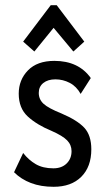

<svg xmlns="http://www.w3.org/2000/svg" viewBox="-20 -708 415 738"><path d="M186 10Q137 10 99 -4.5Q61 -19 34 -46L69 -120Q90 -93 117.5 -77Q145 -61 185 -61Q217 -61 236 -79.5Q255 -98 255 -127Q255 -151 238 -168.5Q221 -186 178 -205Q122 -228 87 -260Q52 -292 52 -348Q52 -401 87.5 -437.5Q123 -474 189 -474Q282 -474 329 -408L290 -347Q274 -376 248 -389.5Q222 -403 193 -403Q164 -403 146.5 -389Q129 -375 129 -351Q129 -326 147.5 -309Q166 -292 216 -272Q277 -246 304 -217Q331 -188 331 -134Q331 -67 292.5 -28.5Q254 10 186 10ZM112 -510 69 -548 175 -688H198L304 -548L262 -510L186 -601Z"/></svg>

Font: Inconsolata Condensed SemiBold
Style: Regular
Weight: 600
Width: 3
Monospace: yes
Designer: Raph Levien, Cyreal, Brenton Simpson
Foundry: Raph Levien, Cyreal, Google
Version: Version 3.100; ttfautohint (v1.8.4.7-5d5b)